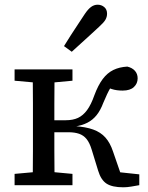

<svg xmlns="http://www.w3.org/2000/svg" viewBox="-20 -787 631 816"><path d="M42 0V-48L153 -58H181L288 -48V0ZM42 -444V-492H288V-444L181 -434H153ZM119 0Q119 -31 119.5 -68Q120 -105 120 -144.5Q120 -184 120 -218V-274Q120 -309 120 -348Q120 -387 119.5 -424.5Q119 -462 119 -492H212Q212 -462 211.5 -424Q211 -386 211 -346Q211 -306 211 -269V-224Q211 -187 211 -146.5Q211 -106 211.5 -68.5Q212 -31 212 0ZM397 -62 370 -150Q361 -180 348 -196Q335 -212 316 -218.5Q297 -225 270 -225H181V-276H260Q290 -276 311.5 -286Q333 -296 350 -319Q367 -342 381 -382Q397 -425 416.5 -451Q436 -477 461.5 -489.5Q487 -502 521 -504Q542 -499 553.5 -486Q565 -473 565 -454Q565 -432 549 -417Q533 -402 501 -402Q475 -402 455 -408.5Q435 -415 414 -424L475 -452Q462 -435 449 -413Q436 -391 419 -350Q407 -318 390.5 -297.5Q374 -277 351.5 -265.5Q329 -254 297 -249V-251Q344 -248 376 -236.5Q408 -225 428 -202.5Q448 -180 460 -144L506 -11L441 -60L572 -46V0Q555 3 537.5 6Q520 9 504 9Q457 9 433 -6.5Q409 -22 397 -62ZM252 -591Q266 -614 280.5 -636.5Q295 -659 310 -681.5Q325 -704 340 -727Q354 -748 367 -757.5Q380 -767 395 -767Q411 -767 423 -757Q435 -747 435 -729Q435 -715 428 -703Q421 -691 401 -673Q382 -655 362.5 -637.5Q343 -620 324 -602.5Q305 -585 285 -567Z"/></svg>

Font: Source Serif 4
Style: Regular
Weight: 400
Designer: Frank Grießhammer
Foundry: Adobe Systems Incorporated
Version: Version 4.004;hotconv 1.0.116;makeotfexe 2.5.65601